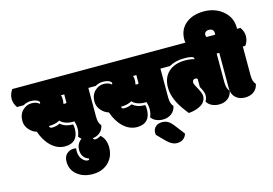

<svg xmlns="http://www.w3.org/2000/svg" viewBox="-179 -1196 2605 1834"><g transform="rotate(-15 1123.5 -279.5)"><path d="M347.2 -213.9Q308.6 -195.8 271 -195.8Q255.9 -195.8 249.5 -200.9Q243.2 -206.1 242.2 -217.8Q306.6 -217.8 351.1 -243.2Q367.7 -222.2 400.6 -210Q433.6 -197.8 470.2 -197.8H479Q486.3 -197.8 488.8 -198.2Q501 -161.6 501 -123.5Q501 -85.4 484.4 -48.8Q502.9 -22 533.7 -9Q564.5 3.9 599.1 3.9Q648.4 3.9 683.6 -22.2Q718.8 -48.3 728 -95.2Q712.9 -113.3 706.5 -134.5Q700.2 -155.8 700.2 -188V-472.2H724.6Q754.4 -513.7 754.4 -560.1Q754.4 -585.9 747.8 -605Q741.2 -624 724.6 -649.9H-4.9Q-20.5 -625.5 -27.6 -605.2Q-34.7 -585 -34.7 -560.1Q-34.7 -513.7 -4.9 -472.2H60.1Q95.7 -493.2 134.3 -493.2Q172.9 -493.2 196 -481.9Q219.2 -470.7 219.2 -457Q219.2 -449.7 213.9 -445.8Q185.1 -471.2 137.2 -471.2Q89.4 -471.2 51.8 -436.5Q9.8 -397 9.8 -331.1Q9.8 -281.2 43.5 -243.4Q77.1 -205.6 116.2 -195.8Q149.9 -99.1 208.5 -45.9Q268.6 9.8 342.3 9.8Q407.2 9.8 441.2 -25.9Q475.1 -61.5 475.1 -132.3Q475.1 -155.8 469.2 -173.3Q390.6 -173.3 347.2 -213.9ZM430.2 -389.2Q436 -403.8 436 -429.7Q436 -455.6 429.2 -472.2H461.9V-389.2Q454.6 -384.8 446 -384.8Q437.5 -384.8 430.2 -389.2Z M693.4 0Q662.1 19.5 639.9 19.5Q617.7 19.5 617.7 -2.9L650.9 -33.2Q621.1 -44.4 592.8 -44.4Q536.6 -44.4 501 -12.7Q461.4 22 461.4 77.6Q461.4 112.3 476.6 138.2Q495.1 169.9 532.7 180.7Q532.7 195.3 518.1 195.3Q495.1 195.3 473.6 175.8Q436 141.1 436 83Q436 66.4 438 54.2Q428.2 51.8 416 51.8Q374 51.8 345.2 78.4Q316.4 105 316.4 154.3Q316.4 237.8 380.4 287.6Q439.5 334 528.3 334Q628.9 334 689.5 272.5Q745.6 214.8 745.6 126.5Q745.6 44.4 693.4 0Z M1060.1 -213.9Q1021.5 -195.8 983.9 -195.8Q968.8 -195.8 962.4 -200.9Q956.1 -206.1 955.1 -217.8Q1019.5 -217.8 1064 -243.2Q1080.6 -222.2 1113.5 -210Q1146.5 -197.8 1183.1 -197.8H1191.9Q1199.2 -197.8 1201.7 -198.2Q1213.9 -161.6 1213.9 -123.5Q1213.9 -85.4 1197.3 -48.8Q1215.8 -22 1246.6 -9Q1277.3 3.9 1312 3.9Q1361.3 3.9 1396.5 -22.2Q1431.6 -48.3 1440.9 -95.2Q1425.8 -113.3 1419.4 -134.5Q1413.1 -155.8 1413.1 -188V-472.2H1437.5Q1467.3 -513.7 1467.3 -560.1Q1467.3 -585.9 1460.7 -605Q1454.1 -624 1437.5 -649.9H708Q692.4 -625.5 685.3 -605.2Q678.2 -585 678.2 -560.1Q678.2 -513.7 708 -472.2H772.9Q808.6 -493.2 847.2 -493.2Q885.7 -493.2 908.9 -481.9Q932.1 -470.7 932.1 -457Q932.1 -449.7 926.8 -445.8Q897.9 -471.2 850.1 -471.2Q802.2 -471.2 764.6 -436.5Q722.7 -397 722.7 -331.1Q722.7 -281.2 756.3 -243.4Q790 -205.6 829.1 -195.8Q862.8 -99.1 921.4 -45.9Q981.4 9.8 1055.2 9.8Q1120.1 9.8 1154.1 -25.9Q1188 -61.5 1188 -132.3Q1188 -155.8 1182.1 -173.3Q1103.5 -173.3 1060.1 -213.9ZM1143.1 -389.2Q1148.9 -403.8 1148.9 -429.7Q1148.9 -455.6 1142.1 -472.2H1174.8V-389.2Q1167.5 -384.8 1158.9 -384.8Q1150.4 -384.8 1143.1 -389.2Z M1385.3 256.3Q1422.9 256.3 1447.3 236.6Q1471.7 216.8 1479 187.5L1402.8 87.9Q1377.4 54.7 1352.3 40.3Q1327.1 25.9 1293.7 25.9Q1260.3 25.9 1235.8 43.9Q1205.6 65.9 1205.6 106.4Q1205.6 116.2 1207 127.4L1286.6 208Q1335 256.3 1385.3 256.3Z M1659.7 -508.8Q1751.5 -508.8 1751.5 -481.4Q1751.5 -478 1750.5 -475.1Q1710 -486.8 1659.7 -486.8Q1556.2 -486.8 1495.8 -431.9Q1435.5 -377 1435.5 -276.9Q1435.5 -161.6 1537.6 -28.8L1565.9 7.8Q1643.1 1.5 1691.4 -30Q1739.7 -61.5 1739.7 -116.2Q1739.7 -140.1 1710.4 -194.8Q1700.2 -212.4 1698.2 -216.8Q1696.3 -221.2 1692.9 -227.5Q1689.5 -233.9 1687.7 -237.8Q1686 -241.7 1684.1 -246.1Q1680.7 -254.4 1680.7 -265.4Q1680.7 -276.4 1688.2 -285.2Q1695.8 -293.9 1708.3 -293.9Q1720.7 -293.9 1731.4 -286.1V-204.6Q1764.2 -148.9 1764.2 -115Q1764.2 -81.1 1747.6 -57.6Q1765.1 -25.9 1798.1 -11Q1831.1 3.9 1868.7 3.9Q1918 3.9 1953.1 -22.2Q1988.3 -48.3 1997.6 -95.2Q1983.4 -112.3 1976.3 -133.5Q1969.2 -154.8 1969.2 -188V-472.2H1993.7Q2023.4 -513.7 2023.4 -560.1Q2023.4 -585.9 2016.8 -605Q2010.3 -624 1993.7 -649.9H1414.1Q1398.4 -625.5 1391.4 -605.2Q1384.3 -585 1384.3 -560.1Q1384.3 -513.7 1414.1 -472.2H1505.9Q1543 -491.7 1577.6 -500.2Q1612.3 -508.8 1659.7 -508.8Z M1995.1 -472.2V-127Q1995.1 -60.1 2036.1 -25.4Q2070.8 3.9 2124.3 3.9Q2177.7 3.9 2212.4 -22.5Q2247.1 -48.8 2255.9 -95.2Q2240.7 -113.3 2234.4 -134.5Q2228 -155.8 2228 -188V-472.2H2252.4Q2282.2 -513.7 2282.2 -560.1Q2282.2 -585.9 2275.6 -605Q2269 -624 2252.4 -649.9H2218.8V-661.1Q2218.8 -766.1 2136.7 -832Q2060.5 -893.1 1953.4 -893.1Q1846.2 -893.1 1778.3 -839.8Q1705.1 -782.2 1705.1 -682.1Q1705.1 -612.3 1750.7 -554Q1796.4 -495.6 1872.1 -472.2ZM1916.5 -649.9Q1910.2 -657.7 1910.2 -672.9Q1910.2 -688 1921.6 -699Q1933.1 -710 1955.1 -710Q2003.4 -710 2003.4 -662.1Q2003.4 -657.7 2002.4 -649.9Z"/></g></svg>

Font: Friends & Family
Style: Regular
Weight: 400
Designer: Sarang Kulkarni, Maithili Shingre, Noopur Datye
Foundry: Ek Type
Version: Version 1.000;hotconv 1.0.117;makeotfexe 2.5.65602